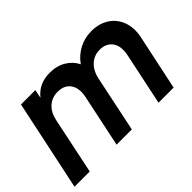

<svg xmlns="http://www.w3.org/2000/svg" viewBox="-92 -814 1078 1078"><g transform="rotate(-45 446.5 -275.5)"><path d="M1 0 115 -539H229L219 -488Q268 -551 355 -551Q411 -551 452 -526Q493 -501 512 -461Q541 -503 586.5 -527Q632 -551 685 -551Q747 -551 790.5 -522.5Q834 -494 852.5 -444Q871 -394 858 -330L788 0H668L734 -313Q746 -375 720.5 -409.5Q695 -444 645 -444Q600 -444 568 -414.5Q536 -385 525 -330L456 0H335L401 -313Q413 -374 388 -409Q363 -444 311 -444Q266 -444 234.5 -416Q203 -388 192 -335L122 0Z"/></g></svg>

Font: Plus Jakarta Display Medium
Style: Italic
Weight: 500
Italic angle: -12°
Designer: Gumpita Rahayu
Foundry: Tokotype Studio
Version: Version 1.000